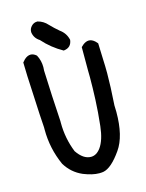

<svg xmlns="http://www.w3.org/2000/svg" viewBox="-123 -887 747 980"><g transform="rotate(-15 250.0 -397.0)"><path d="M127.9 -769Q127.9 -785.2 140.6 -798.3Q152.8 -811.5 171.9 -811.5H172.9Q203.6 -803.7 224.6 -779.8Q246.6 -756.8 270.5 -736.8Q301.8 -714.4 309.6 -678.2V-677.2Q304.7 -638.7 266.6 -633.8L264.2 -633.3Q204.6 -666.5 160.2 -716.8Q132.3 -734.4 127.9 -765.6Q127.9 -767.1 127.9 -769ZM448.2 -464.4Q448.2 -397 441.4 -295.9Q442.4 -278.3 442.4 -261.2Q442.4 -133.3 395.5 -66.9Q342.3 9.3 298.8 17.1Q288.6 18.6 277.8 18.6Q241.7 18.6 194.3 -0.5Q194.3 -0.5 194.3 -0.5Q138.2 -24.9 106.4 -77.6Q65.4 -168.9 65.4 -268.1Q65.4 -274.4 65.4 -281.2Q60.5 -350.1 57.6 -418.5Q54.7 -486.8 50.8 -556.2Q50.8 -556.6 48.8 -627.9Q56.6 -636.2 61.5 -642.1Q78.1 -657.2 94.7 -657.2Q109.9 -657.2 124.5 -644.5L125.5 -643.6Q141.6 -613.8 141.6 -578.6Q141.6 -569.8 140.6 -560.1L146.5 -426.3L154.3 -290Q154.3 -285.2 154.3 -280.3Q154.3 -198.7 184.6 -123Q218.3 -73.2 258.8 -73.2Q287.6 -73.2 309.6 -103Q336.4 -139.6 344.5 -212.6Q352.5 -285.6 355.2 -349.1Q357.9 -412.6 357.9 -467.3Q357.9 -485.4 357.4 -503.9V-626.5Q365.7 -633.8 369.6 -637.7Q385.3 -649.9 400.6 -649.9Q416 -649.9 431.6 -636.2Q436.5 -630.4 443.4 -623.5Q445.3 -579.6 446.3 -539.6Q448.2 -501.5 448.2 -464.4Z"/></g></svg>

Font: Bakudai
Style: Bold
Weight: 700
Version: Version 1.48